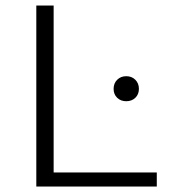

<svg xmlns="http://www.w3.org/2000/svg" viewBox="-20 -678 614 698"><path d="M550 -51V0H112V-658H175V-51ZM393 -355Q393 -375 406 -388Q419 -401 439 -401Q459 -401 472 -388Q485 -375 485 -355Q485 -335 472 -322.5Q459 -310 439 -310Q419 -310 406 -322.5Q393 -335 393 -355Z"/></svg>

Font: Ysabeau Infant Semilight
Style: Regular
Weight: 300
Designer: Christian Thalmann (Catharsis Fonts)
Version: Version 0.003